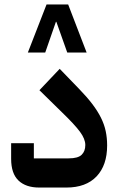

<svg xmlns="http://www.w3.org/2000/svg" viewBox="-20 -842 538 862"><path d="M156 0Q96 0 63 -31.5Q30 -63 30 -129V-199H132V-131H288Q330 -131 346.5 -147Q363 -163 363 -191Q363 -218 339 -250.5Q315 -283 258 -338L157 -437L248 -533L335 -443Q370 -407 394 -375.5Q418 -344 433 -314Q448 -284 454.5 -253.5Q461 -223 461 -189Q461 -100 413.5 -50Q366 0 278 0ZM369 -606H282L233 -744H231L183 -606H105L189 -822H286Z"/></svg>

Font: IBM Plex Sans Arabic SemiBold
Style: Regular
Weight: 600
Designer: Mike Abbink, Paul van der Laan, Pieter van Rosmalen, Wael Morcos, Khajak Apelian
Foundry: Bold Monday
Version: Version 1.1